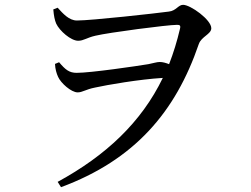

<svg xmlns="http://www.w3.org/2000/svg" viewBox="-20 -729 1040 796"><path d="M299 -644C266 -644 241 -673 219 -697L201 -690C203 -664 207 -645 213 -631C227 -601 274 -560 304 -560C327 -560 340 -573 376 -581C430 -594 674 -626 714 -626C725 -626 730 -624 726 -609C714 -558 699 -509 681 -463C668 -468 655 -472 642 -472C630 -472 616 -467 595 -463C547 -455 356 -427 298 -427C267 -427 251 -440 225 -471L208 -464C209 -443 214 -425 221 -410C232 -385 275 -346 302 -346C322 -346 334 -358 374 -366C424 -377 556 -400 655 -406C566 -222 419 -84 219 25L233 47C538 -66 708 -265 804 -546C815 -578 856 -587 856 -612C856 -647 770 -709 739 -709C719 -709 710 -684 680 -681C629 -674 359 -644 299 -644Z"/></svg>

Font: Noto Serif JP Medium
Style: Regular
Weight: 500
Designer: Ryoko NISHIZUKA 西塚涼子 (kana & ideographs); Frank Grießhammer (Latin, Greek & Cyrillic); Wenlong ZHANG 张文龙 (bopomofo); San
Foundry: Adobe
Version: Version 2.001;hotconv 1.1.0;makeotfexe 2.6.0